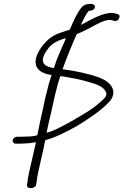

<svg xmlns="http://www.w3.org/2000/svg" viewBox="-20 -775 643 1001"><path d="M60 -26H72C81 -26 93 -26 108 -27C124 -27 143 -29 163 -33C164 -33 166 -33 167 -34C166 -24 163 -14 161 -5L144 70C136 105 125 148 123 176L120 190C121 200 126 206 142 206C154 206 169 197 168 188L171 174C173 146 183 105 191 70L208 -5C210 -18 213 -31 216 -44C227 -47 238 -51 251 -55C281 -66 325 -87 381 -118C432 -149 464 -172 482 -185C500 -198 514 -211 527 -222C541 -235 551 -245 557 -253C573 -276 575 -299 565 -318C554 -342 526 -360 495 -372C442 -390 379 -405 306 -414C329 -478 355 -541 380 -597L403 -607C423 -616 445 -627 468 -640C491 -652 506 -660 519 -664C536 -670 552 -674 565 -669L576 -666C581 -665 586 -665 591 -668C604 -677 609 -698 594 -701L584 -704C562 -712 533 -706 506 -696C481 -688 428 -659 402 -645C414 -674 427 -698 442 -718L448 -719C462 -719 472 -726 475 -737C477 -746 467 -755 455 -755L445 -754C428 -754 415 -748 404 -735C379 -703 364 -666 345 -623C344 -619 334 -617 330 -616C310 -609 292 -604 280 -599C236 -581 198 -541 176 -495C143 -423 192 -391 249 -384C239 -355 230 -324 223 -292C214 -259 208 -225 200 -190C192 -155 185 -123 179 -92C177 -85 176 -77 175 -70C156 -64 131 -63 116 -63C101 -62 89 -62 80 -62H68C59 -62 48 -54 46 -44C44 -36 52 -26 60 -26ZM206 -449C196 -469 215 -501 229 -519C250 -550 281 -563 323 -577C321 -572 320 -567 318 -562C300 -522 275 -467 261 -420C235 -424 212 -432 206 -449ZM247 -190C255 -224 261 -258 270 -292C277 -322 285 -351 294 -378C308 -377 324 -374 340 -371C390 -363 433 -351 474 -338C501 -328 522 -317 531 -297C535 -291 535 -286 534 -281C534 -277 532 -273 529 -269C525 -264 518 -256 507 -246C460 -205 441 -195 358 -146C304 -116 265 -96 238 -87L223 -83L225 -93C231 -124 239 -156 247 -190Z"/></svg>

Font: Stray Cat
Style: ExtObl
Weight: 400
Version: Version 1.0